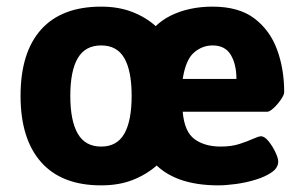

<svg xmlns="http://www.w3.org/2000/svg" viewBox="-20 -551 915 579"><path d="M285 8Q166 8 104 -62Q42 -132 42 -262Q42 -393 104 -462Q166 -531 285 -531Q338 -531 380 -514.5Q422 -498 452 -470L455 -54Q424 -26 382 -9Q340 8 285 8ZM285 -109Q333 -109 355 -148Q377 -187 377 -262Q377 -337 355 -375.5Q333 -414 285 -414Q237 -414 214.5 -375.5Q192 -337 192 -262Q192 -187 214.5 -148Q237 -109 285 -109ZM639 8Q503 8 440.5 -64.5Q378 -137 378 -258Q378 -357 409 -417Q440 -477 495 -504Q550 -531 621 -531Q700 -531 747 -495.5Q794 -460 815.5 -401.5Q837 -343 837 -273Q837 -265 827 -250.5Q817 -236 805 -225Q793 -214 786 -214H531Q536 -154 566.5 -131.5Q597 -109 646 -109Q678 -109 702.5 -117Q727 -125 743.5 -132.5Q760 -140 767 -140Q778 -140 790 -125Q802 -110 810.5 -92Q819 -74 819 -64Q819 -45 799.5 -31.5Q780 -18 750.5 -9Q721 0 690.5 4Q660 8 639 8ZM531 -313H693Q693 -357 676 -385.5Q659 -414 621 -414Q590 -414 565 -392.5Q540 -371 531 -313Z"/></svg>

Font: Asap
Style: Regular
Weight: 400
Designer: Pablo Cosgaya
Foundry: Omnibus-Type
Version: Version 3.001